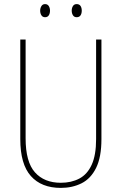

<svg xmlns="http://www.w3.org/2000/svg" viewBox="-20 -1000 594 937"><path d="M475 -321Q475 -233 449 -180.5Q423 -128 378 -105.5Q333 -83 277 -83Q182 -83 130.5 -141Q79 -199 79 -321V-807H105V-325Q105 -210 150.5 -159Q196 -108 277 -108Q328 -108 367 -128.5Q406 -149 427.5 -196Q449 -243 449 -321V-807H475ZM176 -948Q176 -960 182 -970Q188 -980 200 -980Q212 -980 218 -970.5Q224 -961 224 -948Q224 -934 218 -925Q212 -916 200 -916Q188 -916 182 -925.5Q176 -935 176 -948ZM330 -948Q330 -961 336 -970.5Q342 -980 354 -980Q367 -980 373 -971Q379 -962 379 -948Q379 -934 373 -925Q367 -916 354 -916Q342 -916 336 -925.5Q330 -935 330 -948Z"/></svg>

Font: Noto Sans Kannada UI Condensed Thin
Style: Regular
Weight: 100
Width: 3
Designer: Jelle Bosma - Monotype Design Team
Foundry: Monotype Imaging Inc.
Version: Version 2.005; ttfautohint (v1.8.4.7-5d5b)